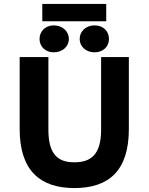

<svg xmlns="http://www.w3.org/2000/svg" viewBox="-20 -944 755 976"><path d="M358 12C534 12 635 -77 635 -288V-654H494V-284C494 -154 438 -119 358 -119C280 -119 226 -153 226 -284V-654H80V-288C80 -77 184 12 358 12ZM520 -836V-924H195V-836ZM330 -746C330 -785 297 -815 253 -815C211 -815 181 -785 181 -746C181 -707 211 -678 253 -678C297 -678 330 -707 330 -746ZM534 -746C534 -785 505 -815 461 -815C417 -815 385 -785 385 -746C385 -707 417 -678 461 -678C504 -678 534 -707 534 -746Z"/></svg>

Font: Falling Sky
Style: Bd+
Weight: 400
Designer: Paul D. Hunt
Foundry: Adobe Systems Incorporated
Version: Version 1.02